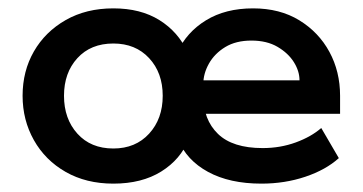

<svg xmlns="http://www.w3.org/2000/svg" viewBox="-20 -429 867 459"><path d="M251 10Q186 10 137 -18Q88 -46 61 -94Q34 -142 34 -200Q34 -259 61 -306Q88 -353 137 -381Q186 -409 251 -409Q316 -409 361 -381Q406 -353 428 -305L404 -304Q426 -352 472.5 -380.5Q519 -409 585 -409Q649 -409 695.5 -380.5Q742 -352 767.5 -305Q793 -258 793 -200V-157H424V-237H696Q696 -259 682.5 -280.5Q669 -302 643.5 -317Q618 -332 581 -332Q544 -332 518.5 -316.5Q493 -301 479.5 -277Q466 -253 466 -228V-200Q466 -143 501 -109Q536 -75 608 -75Q650 -75 687 -88.5Q724 -102 748 -123L790 -51Q759 -23 710 -6.5Q661 10 605 10Q529 10 477.5 -18Q426 -46 406 -95L431 -96Q412 -48 365.5 -19Q319 10 251 10ZM251 -74Q304 -74 336.5 -109.5Q369 -145 369 -200Q369 -255 336.5 -290Q304 -325 251 -325Q197 -325 165 -290Q133 -255 133 -200Q133 -145 165 -109.5Q197 -74 251 -74Z"/></svg>

Font: Rokkitt SemiBold SemiBold
Style: Regular
Weight: 600
Version: Version 3.103